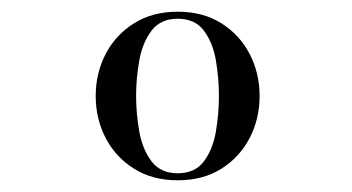

<svg xmlns="http://www.w3.org/2000/svg" viewBox="-20 -783 602 328"><path d="M283.5 -475Q240.5 -475 209 -494.8Q177.5 -514.5 160.5 -547.2Q143.5 -580 143.5 -619Q143.5 -658 160.5 -690.8Q177.5 -723.5 209 -743.2Q240.5 -763 283.5 -763Q327 -763 358.2 -743.2Q389.5 -723.5 406.5 -690.8Q423.5 -658 423.5 -619Q423.5 -580 406.5 -547.2Q389.5 -514.5 358.2 -494.8Q327 -475 283.5 -475ZM283.5 -487Q313 -487 328.2 -507.2Q343.5 -527.5 348.8 -558.2Q354 -589 354 -619Q354 -649.5 348.8 -680Q343.5 -710.5 328.2 -730.8Q313 -751 283.5 -751Q254.5 -751 239 -730.8Q223.5 -710.5 218 -680Q212.5 -649.5 212.5 -619Q212.5 -589 218 -558.2Q223.5 -527.5 239 -507.2Q254.5 -487 283.5 -487Z"/></svg>

Font: Bodoni Moda Medium
Style: Regular
Weight: 500
Designer: Owen Earl
Foundry: indestructible type
Version: Version 2.005